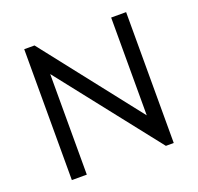

<svg xmlns="http://www.w3.org/2000/svg" viewBox="-123 -833 995 965"><g transform="rotate(-20 374.5 -350.0)"><path d="M567 -177V-700H647V0H605L182 -538V0H102V-700H157Z"/></g></svg>

Font: Tilda Sans
Style: Regular
Weight: 400
Designer: ParaType Ltd
Foundry: ParaType Ltd
Version: Version 1.002W